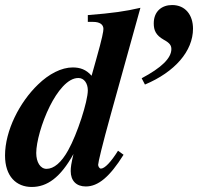

<svg xmlns="http://www.w3.org/2000/svg" viewBox="-41 -730 787 763"><path d="M535 -394C654 -444 726 -527 726 -616C726 -670 696 -710 643 -710C602 -710 570 -685 570 -637C570 -610 578 -590 610 -572C634 -559 640 -549 640 -535C640 -499 601 -461 522 -419ZM517 -699C457 -685 408 -678 308 -670V-643H329C355 -643 370 -633 370 -615C370 -606 366 -581 341 -493L323 -429C301 -454 277 -462 248 -462C203 -462 153 -436 110 -394C37 -324 -21 -211 -21 -112C-21 -29 24 13 85 13C146 13 199 -24 251 -118C242 -79 240 -66 240 -50C240 -12 262 11 300 11C349 11 395 -27 450 -115L428 -131C400 -86 375 -60 360 -60C354 -60 349 -69 349 -75C349 -84 365 -152 400 -278ZM308 -371C308 -327 266 -197 230 -133C203 -84 173 -59 144 -59C119 -59 103 -86 103 -122C103 -164 124 -242 157 -308C186 -366 228 -421 271 -420C293 -420 308 -399 308 -371Z"/></svg>

Font: XITS
Style: Bold Italic
Weight: 700
Italic angle: -16.33°
Designer: MicroPress Inc., with final additions and corrections provided by Coen Hoffman, Elsevier (retired)
Version: Version 1.105